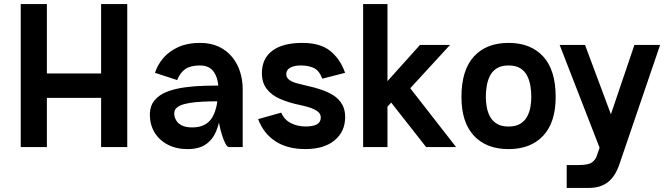

<svg xmlns="http://www.w3.org/2000/svg" viewBox="-20 -720 3260 940"><path d="M81.5 -700H209.5V0H81.5ZM475 -700H603V0H475ZM203.5 -360.2H489V-240.8H203.5Z M847.5 -328 738.8 -363.5Q751.2 -402.8 779.6 -436Q808 -469.2 853 -489.6Q898 -510 958.2 -510Q1012.5 -510 1051.9 -491.1Q1091.2 -472.2 1117.2 -440Q1143.2 -407.8 1155.8 -367.2Q1168.2 -326.8 1168.2 -283.2L1049 -287.5Q1049 -334.5 1027.4 -367Q1005.8 -399.5 958.2 -399.5Q912.8 -399.5 887.1 -381.8Q861.5 -364 847.5 -328ZM1101.5 0Q1092.5 0 1083.4 -17.5Q1074.2 -35 1066.4 -60.4Q1058.5 -85.8 1053.8 -109.8Q1049 -133.8 1049 -145.8V-308.8L1168.2 -283.2V0ZM1084.8 -224.5Q1045.2 -224.5 1008.2 -223.6Q971.2 -222.8 939.5 -219.9Q907.8 -217 883.8 -210.8Q859.8 -204.5 846.4 -193.5Q833 -182.5 833 -165Q833 -148.2 841.8 -132.1Q850.5 -116 869.8 -106.1Q889 -96.2 921.2 -96.2Q990.8 -96.2 1019.9 -146.4Q1049 -196.5 1049 -295.2H1067.8Q1067.8 -229.8 1061.5 -173.8Q1055.2 -117.8 1037.9 -76.6Q1020.5 -35.5 986.9 -12.8Q953.2 10 898.5 10Q843.5 10 801.9 -11.5Q760.2 -33 737 -71Q713.8 -109 713.8 -158.5Q713.8 -201.8 737 -229.2Q760.2 -256.8 799.2 -271.5Q838.2 -286.2 886.6 -292.6Q935 -299 985.4 -300.2Q1035.8 -301.5 1081.2 -301.5Z M1474.8 9.8Q1387.2 9.8 1328.9 -28.1Q1270.5 -66 1243.8 -136.8L1356.8 -168.5Q1372.2 -133 1404.8 -116.9Q1437.2 -100.8 1475.8 -100.8Q1512 -100.8 1531.2 -111.1Q1550.5 -121.5 1550.5 -144.8Q1550.5 -163.5 1534 -175.2Q1517.5 -187 1493.4 -194.4Q1469.2 -201.8 1445.8 -206.5Q1392.8 -217.5 1351.1 -235.8Q1309.5 -254 1285.9 -284.8Q1262.2 -315.5 1262.2 -361.8Q1262.2 -433 1313.1 -471.5Q1364 -510 1460.5 -510Q1547.5 -510 1596.5 -470.9Q1645.5 -431.8 1669.5 -363.5L1558.2 -334.8Q1542 -376.2 1515 -387.9Q1488 -399.5 1452.8 -399.5Q1420.2 -399.5 1400.9 -388.6Q1381.5 -377.8 1381.5 -357.8Q1381.5 -339.2 1397 -328.4Q1412.5 -317.5 1436.4 -311.5Q1460.2 -305.5 1483.8 -299.8Q1521.8 -291.8 1555.5 -280.1Q1589.2 -268.5 1615 -251.4Q1640.8 -234.2 1655.2 -208.6Q1669.8 -183 1669.8 -147Q1669.8 -75.8 1618.1 -33Q1566.5 9.8 1474.8 9.8Z M1757.8 -700V0H1877V-198L1895.2 -217.8L2066.2 0H2213L1988.5 -288L2183.2 -500H2036.2L1877 -322.8V-700Z M2239.2 -245Q2239.2 -377 2300.2 -443.5Q2361.2 -510 2469.8 -510Q2578.2 -510 2639.4 -443.5Q2700.5 -377 2700.5 -245Q2700.5 -121 2639.4 -55.5Q2578.2 10 2469.8 10Q2361.2 10 2300.2 -55.5Q2239.2 -121 2239.2 -245ZM2469.8 -100.5Q2504.8 -100.5 2526.8 -113.9Q2548.8 -127.2 2560.5 -148.9Q2572.2 -170.5 2576.8 -196Q2581.2 -221.5 2581.2 -245Q2581.2 -272.5 2576.8 -299.6Q2572.2 -326.8 2560.5 -349.6Q2548.8 -372.5 2526.8 -386Q2504.8 -399.5 2469.8 -399.5Q2435 -399.5 2413 -386Q2391 -372.5 2379.2 -349.6Q2367.5 -326.8 2363 -299.6Q2358.5 -272.5 2358.5 -245Q2358.5 -221.5 2363 -196Q2367.5 -170.5 2379.2 -148.9Q2391 -127.2 2413 -113.9Q2435 -100.5 2469.8 -100.5Z M2754.5 200V88H2813.5Q2860.5 88 2878 75.1Q2895.5 62.2 2901.8 43.2L3086 -500H3211.8L3013.2 82.2Q2993.2 142.5 2956.9 171.2Q2920.5 200 2863.8 200ZM2918.8 11.8 2720 -500H2844.2L3035.2 11.8Z"/></svg>

Font: Haskoy
Style: Regular
Weight: 400
Designer: Ertekin Erdin
Foundry: Ertekin Erdin
Version: Version 1.500